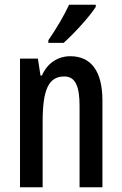

<svg xmlns="http://www.w3.org/2000/svg" viewBox="-20 -879 511 806"><path d="M382 -850V-859H270C249 -814 220 -764 183 -710V-699H247C290 -737 356 -809 382 -850ZM275 -643C224 -643 179 -615 156 -562H150L139 -633H64V-93H159V-368C159 -503 184 -558 250 -558C297 -558 314 -516 314 -434V-93H410V-456C410 -581 362 -643 275 -643Z"/></svg>

Font: Noto Sans Kannada UI ExtraCondensed Medium
Style: Regular
Weight: 500
Width: 2
Designer: Jelle Bosma - Monotype Design Team
Foundry: Monotype Imaging Inc.
Version: Version 2.005